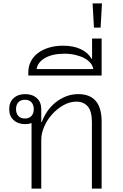

<svg xmlns="http://www.w3.org/2000/svg" viewBox="-20 -1106 723 1126"><path d="M165 -384Q148 -378 128 -378Q86 -378 60 -401.5Q34 -425 34 -466Q34 -507 60 -530.5Q86 -554 128 -554Q170 -554 196 -530.5Q222 -507 222 -466V-390H225Q237 -423 257 -452.5Q277 -482 305 -504.5Q333 -527 366.5 -540.5Q400 -554 439 -554Q576 -554 576 -393V0H519V-389Q519 -454 494.5 -482Q470 -510 428 -510Q389 -510 352 -489Q315 -468 286 -436Q257 -404 239.5 -364Q222 -324 222 -287V0H165ZM126 -411Q151 -411 164.5 -426Q178 -441 178 -466Q178 -491 164.5 -506Q151 -521 126 -521Q101 -521 87.5 -506Q74 -491 74 -466Q74 -441 87.5 -426Q101 -411 126 -411Z M146 -681Q146 -716 160.5 -745Q175 -774 202 -794.5Q229 -815 266.5 -826.5Q304 -838 350 -838Q411 -838 454 -817.5Q497 -797 517 -761H520V-880H576V-663H146ZM357 -791Q287 -791 243.5 -765.5Q200 -740 195 -701H527Q524 -720 510.5 -736.5Q497 -753 474.5 -765Q452 -777 422 -784Q392 -791 357 -791Z M570 -944H531L523 -1086H578Z"/></svg>

Font: IBM Plex Sans Thai Looped Light
Style: Regular
Weight: 300
Designer: Mike Abbink, Paul van der Laan, Pieter van Rosmalen, Ben Mitchell, Mark Frömberg
Foundry: Bold Monday
Version: Version 1.1